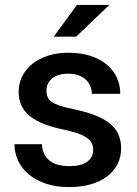

<svg xmlns="http://www.w3.org/2000/svg" viewBox="-20 -753 558 783"><path d="M290.5 -603.5H199L294 -733H426ZM261 10Q208.5 10 167.2 -4Q126 -18 97.5 -41.8Q69 -65.5 54 -97.2Q39 -129 39 -165H151Q152 -141.5 160.8 -124.5Q169.5 -107.5 184 -96.5Q198.5 -85.5 218.5 -80.5Q238.5 -75.5 262.5 -75.5Q311 -75.5 335.5 -93.5Q360 -111.5 360 -142.5Q360 -157 354.2 -168.8Q348.5 -180.5 335.2 -190.2Q322 -200 300.2 -208Q278.5 -216 246.5 -223Q196.5 -233 160.5 -247Q124.5 -261 101.2 -280Q78 -299 67 -323.5Q56 -348 56 -379Q56 -412.5 70.5 -441.8Q85 -471 111.5 -492.2Q138 -513.5 175.5 -525.8Q213 -538 259 -538Q309.5 -538 348.8 -525.2Q388 -512.5 415 -490Q442 -467.5 456.2 -437Q470.5 -406.5 470.5 -370.5H354.5Q354.5 -387 348.2 -402Q342 -417 330 -428.2Q318 -439.5 300 -446Q282 -452.5 259 -452.5Q236.5 -452.5 219.5 -447.2Q202.5 -442 191.5 -432.5Q180.5 -423 175 -410.5Q169.5 -398 169.5 -383.5Q169.5 -369 173.8 -358Q178 -347 190 -338.2Q202 -329.5 223.5 -322Q245 -314.5 279.5 -308Q331.5 -297 368.5 -282.5Q405.5 -268 429 -248.5Q452.5 -229 463.2 -204.2Q474 -179.5 474 -148.5Q474 -112 458.8 -82.8Q443.5 -53.5 415.8 -32.8Q388 -12 348.8 -1Q309.5 10 261 10Z"/></svg>

Font: Roberto Sans Medium
Style: Regular
Weight: 500
Designer: Google (font) & Cristiano Sobral (main changes)
Version: Version 1.000;October 12, 2021;FontCreator 14.0.0.2814 64-bi